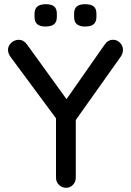

<svg xmlns="http://www.w3.org/2000/svg" viewBox="-20 -892 621 912"><path d="M555 -625 340 -322V-48Q340 -28 326.5 -14Q313 0 294 0Q274 0 260 -14Q246 -28 246 -48V-330L32 -619Q18 -637 18 -655Q18 -675 34 -689Q50 -703 69 -703Q92 -703 108 -681L296 -421L477 -680Q493 -703 517 -703Q536 -703 550 -689Q564 -675 564 -655Q564 -640 555 -625ZM144 -812V-827Q144 -872 197 -872Q224 -872 237 -861.5Q250 -851 250 -827V-812Q250 -788 237 -777Q224 -766 196 -766Q170 -766 157 -777Q144 -788 144 -812ZM332 -812V-827Q332 -851 345 -861.5Q358 -872 384 -872Q412 -872 425 -861.5Q438 -851 438 -827V-812Q438 -788 425 -777Q412 -766 384 -766Q358 -766 345 -777Q332 -788 332 -812Z"/></svg>

Font: Quicksand Medium
Style: Regular
Weight: 500
Designer: Andrew Paglinawan
Foundry: Andrew Paglinawan
Version: Version 3.000